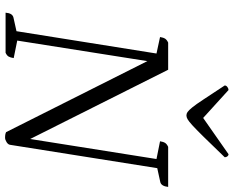

<svg xmlns="http://www.w3.org/2000/svg" viewBox="-102 -817 921 757"><g transform="rotate(90 358.5 -438.5)"><path d="M523 2Q515 2 510 1Q505 0 501 -2L221 -559L140 -46L209 -32Q207 -19 203 -12Q199 -5 188 0H30Q32 -27 49 -31L103 -43L191 -595L126 -609Q128 -622 132.5 -629Q137 -636 148 -641H255L528 -97L607 -595L537 -609Q539 -622 543.5 -629Q548 -636 559 -641H717Q714 -614 698 -610L643 -598L551 -18Q550 -10 540.5 -4Q531 2 523 2ZM435 -713Q428 -713 421.5 -717.5Q415 -722 403.5 -736Q392 -750 372 -780.5Q352 -811 317 -864Q317 -870 323 -874.5Q329 -879 335 -879L445 -779L588 -879Q593 -879 596.5 -874.5Q600 -870 600 -864Q549 -811 519 -780.5Q489 -750 473.5 -736Q458 -722 450 -717.5Q442 -713 435 -713Z"/></g></svg>

Font: Petrona Light
Style: Italic
Weight: 300
Italic angle: -9°
Designer: Ringo R. Seeber
Foundry: Ringo R. Seeber
Version: Version 2.001; ttfautohint (v1.8.3)